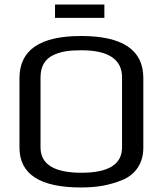

<svg xmlns="http://www.w3.org/2000/svg" viewBox="-20 -818 719 848"><path d="M223 -798H441V-739H223ZM66 -166V-473Q66 -659 338 -659Q613 -659 613 -474V-166Q613 -114 588 -77Q563 -40 518 -22Q475 -5 432.5 2.5Q390 10 338 10Q66 10 66 -166ZM519 -167V-476Q519 -596 339 -596Q299 -596 270.5 -591.5Q242 -587 216 -575Q159 -548 159 -476V-167Q159 -55 340 -55Q519 -55 519 -167Z"/></svg>

Font: Play
Style: Regular
Weight: 400
Designer: Jonas Hecksher (Cyrillic expansion: Cyreal)
Foundry: Jonas Hecksher, Playtype, e-types AS
Version: Version 2.101; ttfautohint (v1.5.65-e2d9)